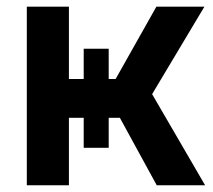

<svg xmlns="http://www.w3.org/2000/svg" viewBox="-20 -550 631 570"><path d="M59.6 -530.3H184.6V-315.4H228.5V-405.3H302.7V-315.4H323.2L444.3 -530.3H586.9L431.6 -270.5L588.9 0H445.3L335.9 -200.2H302.7V-111.3H228.5V-200.2H184.6V0H59.6Z"/></svg>

Font: Pretendard GOV SemiBold
Style: Regular
Weight: 600
Designer: Base glyphs from Inter by Rasmus Andersson; Hangeul glyphs from Noto Sans CJK(Source Han Sans) by Jang Soo-young and Kan
Foundry: Kil Hyung-jin
Version: Version 1.309